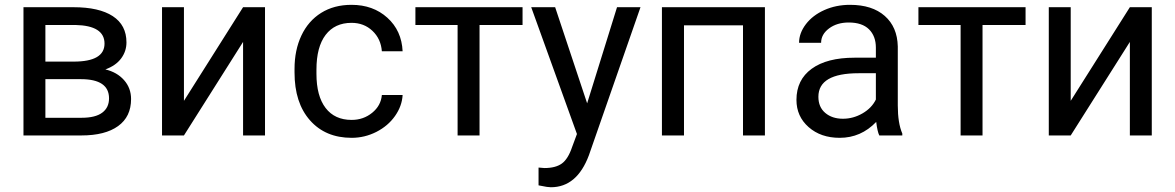

<svg xmlns="http://www.w3.org/2000/svg" viewBox="-20 -558 4842 791"><path d="M76.7 0V-528.3H282.7Q388.2 -528.3 444.6 -491.5Q501 -454.6 501 -383.3Q501 -346.7 479 -317.1Q457 -287.6 414.1 -272Q461.9 -260.7 491 -228Q520 -195.3 520 -149.9Q520 -77.1 466.6 -38.6Q413.1 0 315.4 0ZM167 -231.9V-72.8H316.4Q373 -72.8 401.1 -93.8Q429.2 -114.7 429.2 -152.8Q429.2 -231.9 313 -231.9ZM167 -304.2H283.7Q410.6 -304.2 410.6 -378.4Q410.6 -452.6 290.5 -455.1H167Z M981.4 -528.3H1071.8V0H981.4V-385.3L737.8 0H647.5V-528.3H737.8V-142.6Z M1428.7 -64Q1477.1 -64 1513.2 -93.3Q1549.3 -122.6 1553.2 -166.5H1638.7Q1636.2 -121.1 1607.4 -80.1Q1578.6 -39.1 1530.5 -14.6Q1482.4 9.8 1428.7 9.8Q1320.8 9.8 1257.1 -62.3Q1193.4 -134.3 1193.4 -259.3V-274.4Q1193.4 -351.6 1221.7 -411.6Q1250 -471.7 1303 -504.9Q1356 -538.1 1428.2 -538.1Q1517.1 -538.1 1575.9 -484.9Q1634.8 -431.6 1638.7 -346.7H1553.2Q1549.3 -397.9 1514.4 -430.9Q1479.5 -463.9 1428.2 -463.9Q1359.4 -463.9 1321.5 -414.3Q1283.7 -364.7 1283.7 -271V-253.9Q1283.7 -162.6 1321.3 -113.3Q1358.9 -64 1428.7 -64Z M2132.8 -455.1H1955.6V0H1865.2V-455.1H1691.4V-528.3H2132.8Z M2398.9 -132.3 2522 -528.3H2618.7L2406.2 81.5Q2356.9 213.4 2249.5 213.4L2232.4 211.9L2198.7 205.6V132.3L2223.1 134.3Q2269 134.3 2294.7 115.7Q2320.3 97.2 2336.9 47.9L2356.9 -5.9L2168.5 -528.3H2267.1Z M3131.3 0H3041V-453.6H2797.9V0H2707V-528.3H3131.3Z M3602.5 0Q3594.7 -15.6 3589.8 -55.7Q3526.9 9.8 3439.5 9.8Q3361.3 9.8 3311.3 -34.4Q3261.2 -78.6 3261.2 -146.5Q3261.2 -229 3324 -274.7Q3386.7 -320.3 3500.5 -320.3H3588.4V-361.8Q3588.4 -409.2 3560.1 -437.3Q3531.7 -465.3 3476.6 -465.3Q3428.2 -465.3 3395.5 -440.9Q3362.8 -416.5 3362.8 -381.8H3272Q3272 -421.4 3300 -458.3Q3328.1 -495.1 3376.2 -516.6Q3424.3 -538.1 3481.9 -538.1Q3573.2 -538.1 3625 -492.4Q3676.8 -446.8 3678.7 -366.7V-123.5Q3678.7 -50.8 3697.3 -7.8V0ZM3452.6 -68.8Q3495.1 -68.8 3533.2 -90.8Q3571.3 -112.8 3588.4 -147.9V-256.3H3517.6Q3351.6 -256.3 3351.6 -159.2Q3351.6 -116.7 3379.9 -92.8Q3408.2 -68.8 3452.6 -68.8Z M4205.1 -455.1H4027.8V0H3937.5V-455.1H3763.7V-528.3H4205.1Z M4634.8 -528.3H4725.1V0H4634.8V-385.3L4391.1 0H4300.8V-528.3H4391.1V-142.6Z"/></svg>

Font: RobotoInd
Style: Regular
Weight: 400
Designer: Google
Version: Version 2.001101; 2014